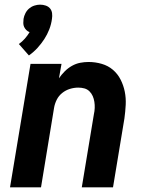

<svg xmlns="http://www.w3.org/2000/svg" viewBox="-20 -804 640 824"><path d="M104 -566 61 -615Q75 -625 86.5 -638Q98 -651 107 -666Q99 -669 93 -675Q87 -681 83.5 -688.5Q80 -696 80 -705Q80 -714 81 -723Q83 -735 89 -747Q95 -759 105 -767.5Q115 -776 127.5 -780Q140 -784 152 -784Q165 -784 176.5 -780Q188 -776 195 -767.5Q202 -759 203.5 -747Q205 -735 203 -723Q200 -700 191.5 -678Q183 -656 170 -636Q157 -616 140.5 -598Q124 -580 104 -566ZM23 0 111 -530H244L233 -468Q244 -484 258 -498Q272 -512 289 -521.5Q306 -531 324 -534.5Q342 -538 360 -538Q389 -538 416.5 -530Q444 -522 464.5 -504.5Q485 -487 497.5 -462.5Q510 -438 515.5 -410.5Q521 -383 519.5 -354Q518 -325 514 -296L465 0H331L383 -314Q386 -327 386.5 -340.5Q387 -354 385 -367Q383 -380 378 -391.5Q373 -403 364 -412Q355 -421 342.5 -424.5Q330 -428 316 -428Q298 -428 280 -422.5Q262 -417 247 -405Q232 -393 223.5 -376Q215 -359 212 -341L156 0Z"/></svg>

Font: Iosevka Curly XBdExObl
Style: Regular
Weight: 800
Width: 7
Italic angle: -9°
Monospace: yes
Designer: Belleve Invis
Foundry: Belleve Invis
Version: Version 11.1.0; ttfautohint (v1.8.3)